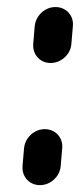

<svg xmlns="http://www.w3.org/2000/svg" viewBox="-20 -539 233 559"><path d="M96.3 0Q81.1 0 69.1 -7.4Q57 -14.8 50.7 -27.6Q44.4 -40.4 45.6 -55.6L50 -107.4Q51.5 -122.6 60 -135.4Q68.5 -148.1 81.9 -155.6Q95.2 -163 110.4 -163Q125.6 -163 137.8 -155.6Q150 -148.1 156.3 -135.4Q162.6 -122.6 161.1 -107.4L156.7 -55.6Q155.6 -40.4 146.9 -27.6Q138.1 -14.8 124.8 -7.4Q111.5 0 96.3 0ZM127.4 -355.6Q112.2 -355.6 100.2 -363Q88.1 -370.4 81.9 -383.1Q75.6 -395.9 76.7 -411.1L81.1 -463Q82.6 -478.1 91.1 -490.9Q99.6 -503.7 113 -511.1Q126.3 -518.5 141.5 -518.5Q156.7 -518.5 168.9 -511.1Q181.1 -503.7 187.4 -490.9Q193.7 -478.1 192.2 -463L187.8 -411.1Q186.7 -395.9 178 -383.1Q169.3 -370.4 155.9 -363Q142.6 -355.6 127.4 -355.6Z"/></svg>

Font: 26F Galaxy Sans Oblique
Style: Regular
Weight: 400
Italic angle: -5°
Designer: C₂₉H₂₅N₃O₅
Version: Version 1.200;FEAKit 1.0